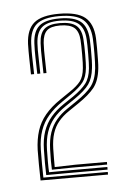

<svg xmlns="http://www.w3.org/2000/svg" viewBox="-37 -833 290 424"><g transform="rotate(-5 108.0 -621.5)"><path d="M63.5 -461.5Q63 -469.5 63 -480.9Q63 -492.2 63.5 -506.8Q64.2 -528.2 69.6 -543.9Q75 -559.5 84.9 -571.2Q94.8 -583 108.8 -592.5L130.8 -607.5Q153.2 -622.5 164.4 -636.6Q175.5 -650.8 178.2 -676Q179.2 -686.8 179.4 -708.4Q179.5 -730 178.8 -742.2Q177.2 -770.8 161.8 -784.4Q146.2 -798 108.8 -798Q73.8 -798 58.6 -785.1Q43.5 -772.2 42.2 -742.8Q41.5 -724 41.9 -712.1Q42.2 -700.2 42.8 -675.2H35.8Q35.5 -697.2 35.1 -711.8Q34.8 -726.2 35.2 -743Q36.8 -775.2 53.8 -789.2Q70.8 -803.2 108.8 -803.2Q148.8 -803.2 166.5 -788.9Q184.2 -774.5 185.8 -742.2Q186.2 -734 186.2 -720.4Q186.2 -706.8 186 -694.1Q185.8 -681.5 185 -675.2Q182.2 -648.5 170.4 -633.5Q158.5 -618.5 134 -602L112.2 -587.2Q98.5 -578 89.4 -567Q80.2 -556 75.6 -541.5Q71 -527 70.5 -507.2Q70.2 -495.5 70.2 -485.9Q70.2 -476.2 70.2 -466.8L115.8 -468H186V-462.2H108.2ZM36.5 -440Q36 -459.8 35.9 -475Q35.8 -490.2 36 -507.5Q36.8 -531.2 42.8 -550.1Q48.8 -569 61.8 -584.6Q74.8 -600.2 95.2 -614L117.2 -629Q133.8 -640 141.6 -650.1Q149.5 -660.2 151.2 -679.2Q152.2 -687.8 152.2 -709Q152.2 -730.2 151.5 -741.2Q150.2 -760.5 140.4 -768.9Q130.5 -777.2 108.8 -777.2Q88.2 -777.2 79.6 -768.9Q71 -760.5 69.8 -742Q69 -723.8 69.5 -710.9Q70 -698 70.2 -675.2H63.5Q63.2 -694 62.8 -709.5Q62.2 -725 63 -742Q64 -763.5 74.5 -773Q85 -782.5 108.8 -782.5Q134 -782.5 145.4 -773Q156.8 -763.5 158 -741.8Q159 -728.2 158.9 -707.6Q158.8 -687 158 -679.5Q156 -659 147.6 -647.9Q139.2 -636.8 120.5 -623.8L98.8 -608.8Q80.8 -596.5 68.5 -582.2Q56.2 -568 49.9 -549.9Q43.5 -531.8 43 -507.8Q42.8 -490.2 42.8 -475.9Q42.8 -461.5 43.2 -445.8H186V-440ZM50 -450.8Q49.5 -464 49.5 -477.5Q49.5 -491 49.8 -507Q50.2 -530.2 56.2 -547.6Q62.2 -565 73.6 -578.5Q85 -592 102 -603.5L124 -618.2Q143.8 -632 153.1 -644.1Q162.5 -656.2 164.5 -677.2Q165.5 -686.8 165.6 -708.6Q165.8 -730.5 165 -741.8Q163.5 -766.2 150.5 -777Q137.5 -787.8 108.8 -787.8Q81.5 -787.8 69.4 -777Q57.2 -766.2 56 -742Q55.2 -727.8 55.8 -712.4Q56.2 -697 56.5 -675.2H49.8Q49.2 -694.8 48.9 -711.1Q48.5 -727.5 49.2 -742.5Q50.5 -769.5 64.2 -781.1Q78 -792.8 108.8 -792.8Q141.8 -792.8 156.1 -780.8Q170.5 -768.8 172 -741Q172.5 -733.8 172.6 -720.5Q172.8 -707.2 172.4 -694.8Q172 -682.2 171.2 -677Q168.8 -655 159.5 -641.9Q150.2 -628.8 127.2 -613L105.2 -598Q89.5 -587.5 78.9 -574.8Q68.2 -562 62.6 -545.4Q57 -528.8 56.5 -506.5Q56.2 -494 56.2 -479.5Q56.2 -465 56.8 -456.5L101.5 -456.8H186V-451H96.5Z"/></g></svg>

Font: Big Shoulders Inline Text Thin ExtraLight
Style: Regular
Weight: 250
Version: Version 2.002